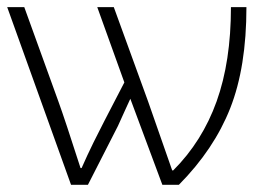

<svg xmlns="http://www.w3.org/2000/svg" viewBox="-20 -513 742 533"><path d="M341.8 -238.8 328.1 -209Q311.5 -171.9 307.4 -163.3Q303.2 -154.8 224.1 0H177.2L0 -493.2H47.4L142.1 -231.4Q159.7 -183.1 203.6 -46.4H206.5Q221.7 -81.1 240 -118.4Q258.3 -155.8 325.2 -284.2L250 -493.2H295.9L391.1 -231.4L458 -40H460.9Q541.5 -120.6 581.3 -231.4Q621.1 -342.3 621.1 -493.2H664.1Q664.1 -326.7 619.1 -212.6Q574.2 -98.6 476.6 0H430.7Z"/></svg>

Font: Bpm'online Open Sans Light
Style: Regular
Weight: 300
Foundry: Ascender Corporation
Version: Version 1.10